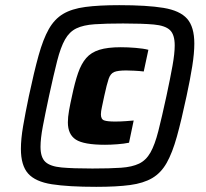

<svg xmlns="http://www.w3.org/2000/svg" viewBox="-20 -716 797 744"><path d="M353 8Q245 8 181 -2Q117 -12 89 -43.5Q61 -75 61 -139Q61 -177 69.5 -227Q78 -277 92 -344Q112 -438 129.5 -501Q147 -564 169 -603Q191 -642 224.5 -662Q258 -682 310.5 -689Q363 -696 442 -696Q550 -696 613.5 -685.5Q677 -675 705 -643.5Q733 -612 733 -547Q733 -510 725 -459.5Q717 -409 703 -344Q683 -250 665.5 -187Q648 -124 626 -85Q604 -46 570 -26Q536 -6 484 1Q432 8 353 8ZM338 -63Q406 -63 449 -66Q492 -69 519 -82Q546 -95 563 -125Q580 -155 593.5 -208Q607 -261 625 -344Q640 -414 648.5 -461.5Q657 -509 657 -540Q657 -582 638.5 -599.5Q620 -617 576 -621Q532 -625 457 -625Q390 -625 346.5 -622Q303 -619 276 -606Q249 -593 232 -563Q215 -533 201.5 -480Q188 -427 170 -344Q155 -274 146 -226.5Q137 -179 137 -147Q137 -106 156 -88.5Q175 -71 219 -67Q263 -63 338 -63ZM387 -155Q305 -155 274 -175Q243 -195 243 -242Q243 -262 247.5 -287.5Q252 -313 259 -344Q270 -397 282.5 -433Q295 -469 314 -491Q333 -513 365 -523Q397 -533 448 -533Q475 -533 505.5 -530.5Q536 -528 555 -523L537 -439Q521 -441 500.5 -442Q480 -443 469 -443Q437 -443 422.5 -437Q408 -431 401 -410.5Q394 -390 384 -344Q379 -319 375 -301.5Q371 -284 371 -273Q371 -254 383.5 -249.5Q396 -245 426 -245Q446 -245 466.5 -246.5Q487 -248 498 -249L480 -163Q461 -159 434.5 -157Q408 -155 387 -155Z"/></svg>

Font: Saira Black
Style: Italic
Weight: 900
Italic angle: -12°
Designer: Hector Gatti with collaboration of the Omnibus-Type team
Foundry: Omnibus-Type
Version: Version 1.100; ttfautohint (v1.8.3)